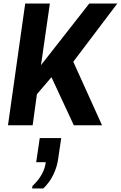

<svg xmlns="http://www.w3.org/2000/svg" viewBox="-20 -706 681 1082"><path d="M25 0 122 -686H261L202 -276L168 -284L483 -686H641L393 -358L555 0H396L270 -271L188 -175L164 0ZM161 356 163 342Q196 311 215 277Q234 243 238 208H184L204 72H325L308 188Q302 234 280.5 278.5Q259 323 224 356Z"/></svg>

Font: Chivo Mono Medium SemiBold
Style: Italic
Weight: 600
Italic angle: -8.05°
Monospace: yes
Version: Version 1.008